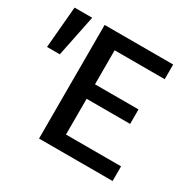

<svg xmlns="http://www.w3.org/2000/svg" viewBox="-159 -811 971 963"><g transform="rotate(30 326.0 -329.0)"><path d="M608 -85V0H182V-658H579V-573H289V-376H541V-292H289V-85ZM-13 -418 8 -658H110L61 -418Z"/></g></svg>

Font: Ysabeau Semibold
Style: Regular
Weight: 600
Designer: Christian Thalmann (Catharsis Fonts)
Version: Version 0.003